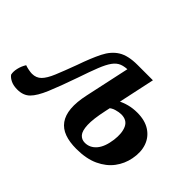

<svg xmlns="http://www.w3.org/2000/svg" viewBox="-107 -661 873 873"><g transform="rotate(45 329.5 -224.5)"><path d="M436 9Q392 9 360.5 -2.5Q329 -14 311 -39Q293 -64 289.5 -103Q286 -142 298 -197L347 -424L358 -412Q328 -412 309 -404.5Q290 -397 275.5 -377Q261 -357 246.5 -320.5Q232 -284 212 -225Q182 -139 160.5 -88Q139 -37 116.5 -14.5Q94 8 56 8Q31 8 14 0Q-3 -8 -12 -20Q-16 -36 -11 -58Q-6 -80 6 -99Q17 -95 30.5 -92.5Q44 -90 52 -90Q79 -90 96.5 -107.5Q114 -125 130 -163.5Q146 -202 169 -264Q192 -330 213.5 -373Q235 -416 269 -437Q303 -458 363 -458H462L408 -206Q394 -141 395.5 -104.5Q397 -68 410 -53Q423 -38 444 -38Q476 -38 498.5 -64Q521 -90 528 -142Q534 -189 520.5 -218Q507 -247 470 -247Q456 -247 437 -241.5Q418 -236 406 -223L416 -279Q438 -291 463 -297.5Q488 -304 516 -304Q566 -304 598.5 -282.5Q631 -261 643.5 -224.5Q656 -188 647 -142Q639 -100 613.5 -66Q588 -32 544 -11.5Q500 9 436 9Z"/></g></svg>

Font: Vollkorn Medium
Style: Italic
Weight: 500
Italic angle: -11°
Designer: Friedrich Althausen
Foundry: Friedrich Althausen
Version: Version 5.000